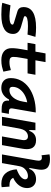

<svg xmlns="http://www.w3.org/2000/svg" viewBox="1068 -1852 793 2970"><g transform="rotate(90 1465.0 -366.5)"><path d="M205.6 9.8Q90.3 9.8 22.9 -4.9L61 -131.3Q123.5 -123.5 165 -119.6Q206.5 -115.7 227.5 -115.7Q360.4 -115.7 360.4 -163.6Q360.4 -176.3 335 -184.1L155.8 -238.8Q88.9 -258.8 88.9 -333Q88.9 -527.3 406.7 -527.3Q439.5 -527.3 475.1 -524.9Q510.7 -522.5 549.8 -517.6L514.2 -395Q473.6 -398.4 440.7 -400.1Q407.7 -401.9 381.8 -401.9Q229.5 -401.9 229.5 -355.5Q229.5 -342.3 253.9 -335.4L391.6 -295.4Q504.4 -262.2 504.4 -172.9Q504.4 9.8 205.6 9.8Z M909.7 9.8Q821.8 9.8 773.2 -31.5Q724.6 -72.8 724.6 -148.4Q724.6 -170.9 725.8 -191.7Q727.1 -212.4 730.5 -238Q733.9 -263.7 740.2 -301.3L756.8 -396H641.1L662.6 -517.6H778.3L805.7 -673.8H939.9L912.6 -517.6H1136.2L1114.7 -396H891.1L874.5 -301.3Q866.2 -253.9 863 -229.5Q859.9 -205.1 859.9 -177.7Q859.9 -145 877.4 -130.4Q895 -115.7 933.6 -115.7Q970.2 -115.7 998 -120.6Q1025.9 -125.5 1064 -137.7L1087.9 -21.5Q1049.8 -8.8 1007.3 0.5Q964.8 9.8 909.7 9.8Z M1340.8 10.3Q1267.6 10.3 1227.5 -27.8Q1187.5 -65.9 1187.5 -135.3Q1187.5 -223.1 1226.6 -294.7Q1265.6 -366.2 1336.2 -417Q1406.7 -467.8 1501.5 -495.1Q1596.2 -522.5 1707.5 -522.5H1719.7L1657.7 -166.5Q1655.8 -155.8 1655.8 -147Q1655.8 -128.4 1664.6 -119.6Q1677.2 -106.9 1717.3 -106.9H1740.7L1721.2 4.9H1668Q1618.2 4.9 1590.3 -5.1Q1562.5 -15.1 1550.5 -31.7Q1538.6 -48.3 1536.6 -68.8Q1535.6 -77.6 1535.6 -86.9Q1535.6 -98.1 1537.1 -109.4H1519Q1489.3 -51.8 1443.4 -20.8Q1397.5 10.3 1340.8 10.3ZM1372.6 -115.2Q1436.5 -115.2 1485.1 -170.2Q1533.7 -225.1 1551.3 -325.7L1562.5 -390.6Q1493.2 -377.9 1439 -345.5Q1384.8 -313 1353.8 -265.9Q1322.8 -218.8 1322.8 -162.1Q1322.8 -115.2 1372.6 -115.2Z M1786.1 0 1877.4 -517.6H1993.2L1990.7 -423.8H2004.9Q2021.5 -473.1 2057.6 -500.2Q2093.8 -527.3 2148.4 -527.3Q2231.4 -527.3 2265.1 -473.6Q2286.6 -439 2286.6 -383.8Q2286.6 -353 2279.8 -315.4L2224.1 0H2089.8L2145 -312.5Q2147.5 -327.6 2147.5 -339.8Q2147.5 -364.3 2137.7 -379.4Q2122.6 -401.9 2088.4 -401.9Q2046.9 -401.9 2012.7 -368.7Q1978.5 -335.4 1964.4 -249.5V-250.5L1920.4 0Z M2824.2 9.8Q2721.7 9.8 2664.3 -51.3Q2606.9 -112.3 2598.6 -227.1Q2687.5 -261.7 2720.5 -295.7Q2753.4 -329.6 2753.4 -358.9Q2753.4 -401.9 2702.1 -401.9Q2672.4 -401.9 2640.4 -387.7Q2608.4 -373.5 2583.3 -343.3Q2558.1 -313 2549.3 -264.6L2502.4 0H2368.2L2461.4 -530.8Q2464.8 -550.3 2464.8 -565.4Q2464.8 -585 2459 -596.7Q2447.8 -617.2 2419.9 -617.2Q2398.9 -617.2 2381.3 -611.8L2367.2 -734.9Q2385.7 -739.3 2404.3 -741Q2422.9 -742.7 2441.4 -742.7Q2542.5 -742.7 2580.1 -695.8Q2605 -664.6 2605 -607.9Q2605 -580.1 2598.6 -545.4L2577.1 -423.8H2593.8Q2607.4 -470.2 2650.4 -498.8Q2693.4 -527.3 2751 -527.3Q2813.5 -527.3 2851.1 -489.5Q2888.7 -451.7 2888.7 -389.2Q2888.7 -320.3 2847.4 -264.4Q2806.2 -208.5 2730.5 -173.8Q2744.6 -142.6 2773.4 -129.2Q2802.2 -115.7 2845.7 -115.7Q2859.4 -115.7 2865.7 -116.7L2875 4.4Q2863.8 6.3 2851.8 8.1Q2839.8 9.8 2824.2 9.8Z"/></g></svg>

Font: CaskaydiaCove NFP
Style: Bold Italic
Weight: 700
Italic angle: -10°
Designer: Aaron Bell
Foundry: Saja Typeworks
Version: Version 2111.001; VTT 6.35;Nerd Fonts 3.1.1